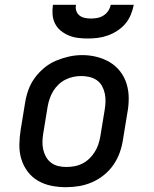

<svg xmlns="http://www.w3.org/2000/svg" viewBox="-20 -770 640 798"><path d="M254 8Q223 8 193 2Q163 -4 137.5 -19Q112 -34 94.5 -57.5Q77 -81 68.5 -109.5Q60 -138 60.5 -169Q61 -200 66 -231L84 -341Q88 -368 97.5 -395Q107 -422 124 -445.5Q141 -469 164 -488Q187 -507 213.5 -518Q240 -529 267 -535Q294 -541 322 -541Q353 -541 382.5 -533.5Q412 -526 437 -511Q462 -496 480 -472.5Q498 -449 506.5 -420.5Q515 -392 515 -361Q515 -330 509 -299L491 -189Q487 -162 477.5 -135.5Q468 -109 451.5 -85Q435 -61 412 -42.5Q389 -24 362.5 -12.5Q336 -1 308.5 3.5Q281 8 254 8ZM255 -76Q272 -76 289 -79Q306 -82 322 -90Q338 -98 351 -110.5Q364 -123 373.5 -138Q383 -153 388.5 -169.5Q394 -186 397 -203L415 -313Q418 -330 418.5 -347.5Q419 -365 415.5 -381.5Q412 -398 404 -412.5Q396 -427 382.5 -436.5Q369 -446 352 -450Q335 -454 318 -454Q301 -454 284.5 -450.5Q268 -447 252 -439Q236 -431 223 -418.5Q210 -406 201 -391Q192 -376 186.5 -360Q181 -344 178 -327L160 -217Q157 -200 156.5 -182.5Q156 -165 159.5 -149Q163 -133 171 -118.5Q179 -104 192 -94Q205 -84 221.5 -80Q238 -76 255 -76Q255 -76 255 -76Q255 -76 255 -76ZM345 -610Q324 -610 304 -612.5Q284 -615 266 -622.5Q248 -630 233 -642Q218 -654 209 -671.5Q200 -689 198.5 -709.5Q197 -730 200 -750H296Q293 -737 297 -725Q301 -713 310.5 -705.5Q320 -698 333 -695.5Q346 -693 358 -693Q372 -693 385 -695.5Q398 -698 410 -705.5Q422 -713 430 -725Q438 -737 440 -750H536Q532 -729 523.5 -708.5Q515 -688 501 -671.5Q487 -655 468 -642.5Q449 -630 428 -622.5Q407 -615 386 -612.5Q365 -610 345 -610Z"/></svg>

Font: Iosevka Slab MdExObl
Style: Regular
Weight: 500
Width: 7
Italic angle: -9°
Monospace: yes
Designer: Belleve Invis
Foundry: Belleve Invis
Version: Version 11.1.1; ttfautohint (v1.8.3)